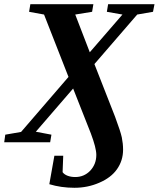

<svg xmlns="http://www.w3.org/2000/svg" viewBox="-45 -674 753 911"><path d="M125 -49 199 -35 193 1H-25L-20 -35L55 -48L280 -309L164 -605L93 -618L99 -654H398L392 -618L312 -605L381 -426L536 -605L462 -618L468 -654H688L681 -618L606 -605L403 -370L501 -120Q527 -50 533 -22Q539 8 539 36Q539 88 510 129Q482 169 426 193Q371 217 308 217Q245 217 189 200L213 65H255L252 143Q260 154 276 160Q292 166 312 166Q354 166 383 136Q412 105 412 61Q412 28 386 -41L302 -254Z"/></svg>

Font: Libra Serif Modern
Style: Bold Italic
Weight: 700
Italic angle: -12°
Designer: Stefan Peev, Context Ltd
Foundry: Stefan Peev, Context Ltd
Version: Version 1.000